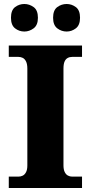

<svg xmlns="http://www.w3.org/2000/svg" viewBox="-20 -942 455 962"><path d="M24 0V-57H72Q84 -57 94 -62Q104 -67 110.5 -79.5Q117 -92 117 -113V-598Q117 -621 110.5 -634Q104 -647 94 -652Q84 -657 72 -657H24V-714H391V-657H342Q329 -657 319 -651.5Q309 -646 303.5 -633.5Q298 -621 298 -598V-114Q298 -93 304 -80.5Q310 -68 320 -62.5Q330 -57 342 -57H391V0ZM314 -784Q288 -784 267 -800Q246 -816 246 -853Q246 -891 267 -906.5Q288 -922 314 -922Q339 -922 360 -906.5Q381 -891 381 -853Q381 -816 360 -800Q339 -784 314 -784ZM102 -784Q76 -784 55.5 -800Q35 -816 35 -853Q35 -891 55.5 -906.5Q76 -922 102 -922Q127 -922 148.5 -906.5Q170 -891 170 -853Q170 -816 148.5 -800Q127 -784 102 -784Z"/></svg>

Font: Noto Serif Kannada ExtraBold
Style: Regular
Weight: 800
Version: Version 2.003